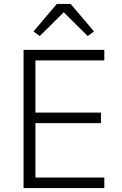

<svg xmlns="http://www.w3.org/2000/svg" viewBox="-20 -950 614 970"><path d="M99 0V-698H507V-645H159V-381H490V-328H159V-53H507V0ZM337 -930 455 -791 423 -768 302 -888 181 -768 149 -791 267 -930Z"/></svg>

Font: IBM Plex Thai Light
Style: Regular
Weight: 300
Designer: Mike Abbink, Paul van der Laan, Pieter van Rosmalen, Ben Mitchell, Mark Frömberg
Foundry: Bold Monday
Version: Version 1.0